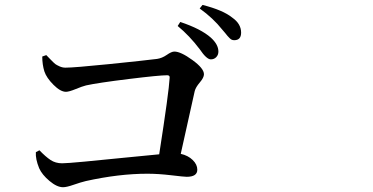

<svg xmlns="http://www.w3.org/2000/svg" viewBox="-20 -825 1540 792"><path d="M154.3 -591.8 170.9 -597.7Q173.8 -594.7 188.5 -579.6Q203.1 -564.5 208.5 -560.5Q213.9 -556.6 225.6 -551.3Q237.3 -545.9 250 -545.9Q285.2 -545.9 429.7 -560.5Q574.2 -575.2 627.9 -582Q648.4 -585 668 -598.6Q687.5 -612.3 699.2 -612.3Q725.6 -612.3 773.4 -577.6Q821.3 -543 821.3 -518.6Q821.3 -504.9 804.2 -484.9Q787.1 -464.8 783.2 -449.2Q780.3 -435.5 725.6 -190.4Q755.9 -183.6 774.9 -165Q793.9 -146.5 793.9 -125Q793.9 -95.7 750 -95.7Q739.3 -95.7 686 -102.1Q632.8 -108.4 587.9 -108.4Q470.7 -108.4 334 -78.1Q313.5 -73.2 284.2 -63Q254.9 -52.7 240.2 -52.7Q214.8 -52.7 184.1 -78.6Q153.3 -104.5 141.6 -130.9Q126 -168.9 127.9 -197.3L142.6 -205.1Q168 -178.7 188.5 -165Q209 -151.4 236.3 -151.4Q254.9 -151.4 327.6 -158.2Q400.4 -165 496.1 -174.8Q591.8 -184.6 636.7 -188.5Q676.8 -446.3 679.7 -502.9Q681.6 -514.6 669.9 -514.6Q636.7 -514.6 510.3 -499Q383.8 -483.4 335 -472.7Q319.3 -468.8 292 -457.5Q264.6 -446.3 252 -446.3Q229.5 -446.3 200.7 -475.1Q171.9 -503.9 163.1 -530.3Q154.3 -558.6 154.3 -591.8ZM712.9 -717.8 723.6 -734.4Q808.6 -706.1 849.6 -669.9Q880.9 -641.6 880.9 -612.3Q880.9 -598.6 872.1 -589.4Q863.3 -580.1 849.6 -580.1Q832 -580.1 803.7 -622.1Q761.7 -677.7 712.9 -717.8ZM803.7 -790 815.4 -804.7Q900.4 -783.2 938.5 -752Q974.6 -726.6 974.6 -690.4Q974.6 -659.2 946.3 -659.2Q940.4 -659.2 936 -661.1Q931.6 -663.1 926.8 -668Q921.9 -672.9 918.5 -676.8Q915 -680.7 908.2 -689.5Q901.4 -698.2 896.5 -703.1Q859.4 -750 803.7 -790Z"/></svg>

Font: Bpmf Zihi Serif SemiBold
Style: SemiBold
Weight: 600
Foundry: But Ko
Version: Version 1.320